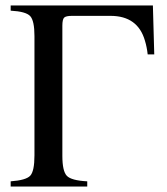

<svg xmlns="http://www.w3.org/2000/svg" viewBox="-20 -682 611 702"><path d="M544 -483H520Q517 -510 510 -533Q484 -624 384 -624H243Q221 -624 214.5 -617.5Q208 -611 208 -588V-112Q208 -56 224.5 -39Q241 -22 299 -19V0H19V-19Q75 -23 90.5 -39.5Q106 -56 106 -114V-550Q106 -606 90.5 -623Q75 -640 19 -643V-662H539Z"/></svg>

Font: STIX Math
Style: Regular
Weight: 400
Designer: MicroPress Inc., with final additions and corrections provided by Coen Hoffman, Elsevier (retired)
Version: Version 1.1.1